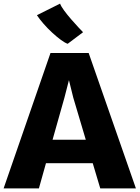

<svg xmlns="http://www.w3.org/2000/svg" viewBox="-29 -1041 771 1061"><path d="M186 0H-9L250 -748H461L722 0H525L483.5 -139H225ZM327 -501 261.5 -269H445L376 -501L352 -598ZM430 -863 345 -799Q330 -804 307.2 -820.8Q284.5 -837.5 259.2 -860.8Q234 -884 211.8 -909.5Q189.5 -935 175 -957L303 -1021Q308 -1006.5 325.2 -983Q342.5 -959.5 364 -934.8Q385.5 -910 404 -890.2Q422.5 -870.5 430 -863Z"/></svg>

Font: Merriweather Sans ExtraBold
Style: Regular
Weight: 800
Designer: Eben Sorkin
Foundry: Eben Sorkin
Version: Version 2.001; ttfautohint (v1.8.3)